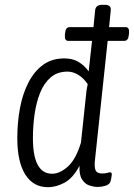

<svg xmlns="http://www.w3.org/2000/svg" viewBox="-20 -772 557 799"><path d="M180 7Q118 7 85 -46Q52 -99 52 -197Q52 -262 63 -321.5Q74 -381 98 -428Q122 -475 159 -502Q196 -529 248 -529Q282 -529 306.5 -514.5Q331 -500 349 -475L363 -602H264Q248 -602 250 -626L251 -635Q253 -659 270 -659H369L376 -730Q379 -752 405 -752H416Q443 -752 441 -730L434 -659H503Q519 -659 517 -635L516 -626Q514 -602 497 -602H428L375 -104Q372 -76 378 -63Q384 -50 405 -50Q418 -50 426 -52.5Q434 -55 439 -55Q446 -55 445 -43Q444 -35 442 -25Q440 -15 437 -11Q432 -3 417 1.5Q402 6 386 6Q371 6 352.5 0Q334 -6 321.5 -25Q309 -44 311 -82Q283 -30 248 -11.5Q213 7 180 7ZM197 -49Q229 -49 262.5 -79Q296 -109 317 -179L337 -367Q338 -381 340 -395Q342 -409 345 -422Q327 -448 305 -461Q283 -474 261 -474Q219 -474 191 -450Q163 -426 147 -386Q131 -346 124 -297Q117 -248 117 -197Q117 -49 197 -49Z"/></svg>

Font: Asap Condensed Condensed Light
Style: Italic
Weight: 300
Width: 3
Italic angle: -6°
Designer: Pablo Cosgaya
Foundry: Omnibus-Type
Version: Version 3.001; ttfautohint (v1.8.4.7-5d5b)